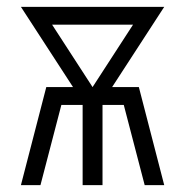

<svg xmlns="http://www.w3.org/2000/svg" viewBox="-20 -540 540 560"><path d="M41 0 115 -286H193L41 -520H459L307 -286H385L459 0H402L341 -234H279V0H221V-234H159L98 0ZM250 -286 368 -468H132Z"/></svg>

Font: Iosevka Fixed Light
Style: Regular
Weight: 300
Monospace: yes
Designer: Belleve Invis
Foundry: Belleve Invis
Version: Version 32.3.0